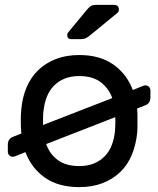

<svg xmlns="http://www.w3.org/2000/svg" viewBox="-20 -755 647 785"><path d="M12 0ZM336 -716Q347 -729 354.5 -732Q362 -735 373 -735H447Q466 -735 466 -715Q466 -708 461 -703L350 -612Q342 -605 333 -600Q324 -595 308 -595H271Q255 -595 255 -611Q255 -619 260 -624ZM304 -530Q388 -530 443 -491.5Q498 -453 523 -387L563 -403Q570 -406 574 -406Q583 -406 589 -400Q595 -394 595 -385V-357Q595 -332 573 -324L540 -311Q540 -310 540.5 -309Q541 -308 541 -307Q542 -298 542 -285.5Q542 -273 542 -259.5Q542 -246 542 -233.5Q542 -221 541 -213Q536 -163 519 -122Q502 -81 472 -52Q442 -23 400 -6.5Q358 10 304 10Q219 10 164 -28.5Q109 -67 84 -133L44 -117Q36 -114 33 -114Q24 -114 18 -120Q12 -126 12 -135V-163Q12 -188 34 -196L67 -209V-213Q66 -221 65.5 -233.5Q65 -246 65 -259.5Q65 -273 65.5 -285.5Q66 -298 67 -307Q71 -356 88.5 -397.5Q106 -439 136 -468Q166 -497 208 -513.5Q250 -530 304 -530ZM450 -218Q451 -229 451.5 -245Q452 -261 451 -276L169 -166Q183 -125 216.5 -100.5Q250 -76 304 -76Q339 -76 365 -87Q391 -98 409 -117Q427 -136 437 -162Q447 -188 450 -218ZM158 -302Q156 -290 156 -274Q156 -258 156 -244L439 -354Q424 -395 391 -419.5Q358 -444 304 -444Q269 -444 243 -433Q217 -422 199 -403Q181 -384 171 -358Q161 -332 158 -302Z"/></svg>

Font: Rubik
Style: Regular
Weight: 400
Designer: Hubert & Fischer
Foundry: Hubert & Fischer
Version: Version 1.002; ttfautohint (v1.6)